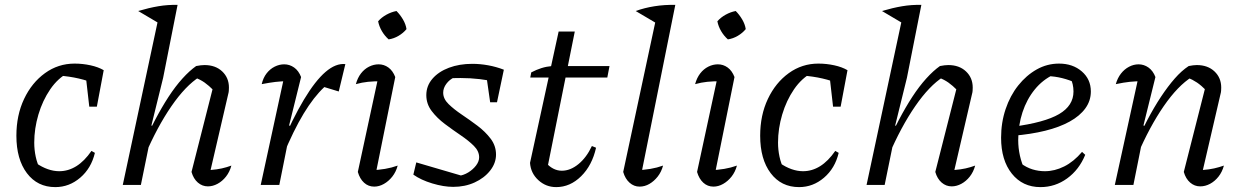

<svg xmlns="http://www.w3.org/2000/svg" viewBox="-20 -756 5084 785"><path d="M206 9Q133 9 90 -48Q47 -105 47 -201Q47 -285 78.5 -351.5Q110 -418 164 -457Q218 -496 285 -496Q318 -496 350 -489Q382 -482 404 -469L376 -411Q306 -441 220 -447L261 -460Q217 -437 185.5 -391Q154 -345 137 -287.5Q120 -230 120 -173Q120 -144 126 -115.5Q132 -87 145 -63L128 -89Q151 -73 175 -64.5Q199 -56 222 -56Q259 -56 292 -76.5Q325 -97 354 -139L368 -131Q353 -68 308 -29.5Q263 9 206 9ZM345 -320 328 -469H404L376 -320Z M572 -119 560 -151Q586 -212 613.5 -264.5Q641 -317 669 -360Q697 -403 726 -435Q755 -467 782 -486Q792 -488 800.5 -489Q809 -490 816 -490Q861 -490 888.5 -464Q916 -438 916 -398Q916 -391 915.5 -384.5Q915 -378 913 -371L841 -61Q867 -63 887 -67.5Q907 -72 926 -79Q919 -53 904 -34Q889 -15 869.5 -4.5Q850 6 830 6Q807 6 789 -9.5Q771 -25 763 -53L853 -407L855 -385Q833 -407 816.5 -418.5Q800 -430 776 -440L796 -442Q739 -406 681 -322Q623 -238 572 -119ZM482 0 635 -716 706 -736 647 -438 599 -243 605 -240 556 0ZM633 -659 545 -711Q589 -724 627.5 -730.5Q666 -737 706 -736Z M1046 0 1146 -461 1158 -424Q1130 -424 1105.5 -421Q1081 -418 1050 -412Q1056 -438 1070 -456Q1084 -474 1103 -483.5Q1122 -493 1142 -493Q1164 -493 1182.5 -480Q1201 -467 1211 -441L1162 -243L1170 -240L1122 0ZM1137 -119 1125 -151Q1176 -271 1222.5 -348.5Q1269 -426 1311 -462Q1353 -498 1392 -494L1365 -382L1306 -400Q1263 -360 1221.5 -291.5Q1180 -223 1137 -119Z M1512 -25 1497 -60Q1527 -61 1554 -65.5Q1581 -70 1606 -79Q1599 -53 1584 -34Q1569 -15 1549.5 -4Q1530 7 1510 7Q1486 7 1468.5 -9Q1451 -25 1443 -53L1531 -461L1544 -424Q1509 -424 1484.5 -421.5Q1460 -419 1435 -412Q1442 -438 1456 -456Q1470 -474 1489 -483.5Q1508 -493 1528 -493Q1550 -493 1568 -480Q1586 -467 1596 -441ZM1601 -711Q1616 -696 1627.5 -676.5Q1639 -657 1642 -637Q1629 -621 1609.5 -609.5Q1590 -598 1569 -595Q1553 -609 1541.5 -628.5Q1530 -648 1526 -669Q1540 -685 1560 -696Q1580 -707 1601 -711Z M1670 -42 1682 -92 1880 -34 1851 -36Q1875 -39 1894.5 -51Q1914 -63 1926.5 -79.5Q1939 -96 1939 -113Q1939 -138 1917.5 -159.5Q1896 -181 1863.5 -203Q1831 -225 1799 -249Q1767 -273 1745 -302Q1723 -331 1723 -367Q1723 -405 1748 -434Q1773 -463 1815.5 -479Q1858 -495 1911 -495Q1943 -495 1976 -489Q2009 -483 2040 -471L2018 -419Q1980 -428 1941.5 -432.5Q1903 -437 1863 -437Q1845 -437 1827.5 -436.5Q1810 -436 1793 -433L1838 -440Q1818 -431 1805 -413.5Q1792 -396 1792 -377Q1792 -352 1814 -330.5Q1836 -309 1868 -287.5Q1900 -266 1932 -242Q1964 -218 1986 -189Q2008 -160 2008 -124Q2008 -89 1984 -58.5Q1960 -28 1920.5 -10Q1881 8 1833 8Q1794 8 1747.5 -6Q1701 -20 1670 -42ZM1984 -338 1965 -471H2040L2012 -338Z M2254 9Q2212 9 2181 -19.5Q2150 -48 2147 -90L2264 -627H2330L2215 -54L2210 -93Q2240 -58 2277 -58Q2312 -58 2345 -85Q2378 -112 2400 -159L2417 -152Q2401 -80 2356 -35.5Q2311 9 2254 9ZM2148 -439 2152 -460Q2173 -471 2193.5 -477.5Q2214 -484 2237 -486H2472L2463 -439Z M2667 -659 2579 -711Q2615 -724 2656 -730.5Q2697 -737 2741 -736ZM2598 -25 2582 -60Q2612 -61 2639 -65.5Q2666 -70 2691 -79Q2684 -53 2669 -34Q2654 -15 2635 -4Q2616 7 2595 7Q2572 7 2554 -9Q2536 -25 2528 -53L2670 -716L2741 -736Z M2899 -25 2884 -60Q2914 -61 2941 -65.5Q2968 -70 2993 -79Q2986 -53 2971 -34Q2956 -15 2936.5 -4Q2917 7 2897 7Q2873 7 2855.5 -9Q2838 -25 2830 -53L2918 -461L2931 -424Q2896 -424 2871.5 -421.5Q2847 -419 2822 -412Q2829 -438 2843 -456Q2857 -474 2876 -483.5Q2895 -493 2915 -493Q2937 -493 2955 -480Q2973 -467 2983 -441ZM2988 -711Q3003 -696 3014.5 -676.5Q3026 -657 3029 -637Q3016 -621 2996.5 -609.5Q2977 -598 2956 -595Q2940 -609 2928.5 -628.5Q2917 -648 2913 -669Q2927 -685 2947 -696Q2967 -707 2988 -711Z M3247 9Q3174 9 3131 -48Q3088 -105 3088 -201Q3088 -285 3119.5 -351.5Q3151 -418 3205 -457Q3259 -496 3326 -496Q3359 -496 3391 -489Q3423 -482 3445 -469L3417 -411Q3347 -441 3261 -447L3302 -460Q3258 -437 3226.5 -391Q3195 -345 3178 -287.5Q3161 -230 3161 -173Q3161 -144 3167 -115.5Q3173 -87 3186 -63L3169 -89Q3192 -73 3216 -64.5Q3240 -56 3263 -56Q3300 -56 3333 -76.5Q3366 -97 3395 -139L3409 -131Q3394 -68 3349 -29.5Q3304 9 3247 9ZM3386 -320 3369 -469H3445L3417 -320Z M3613 -119 3601 -151Q3627 -212 3654.5 -264.5Q3682 -317 3710 -360Q3738 -403 3767 -435Q3796 -467 3823 -486Q3833 -488 3841.5 -489Q3850 -490 3857 -490Q3902 -490 3929.5 -464Q3957 -438 3957 -398Q3957 -391 3956.5 -384.5Q3956 -378 3954 -371L3882 -61Q3908 -63 3928 -67.5Q3948 -72 3967 -79Q3960 -53 3945 -34Q3930 -15 3910.5 -4.5Q3891 6 3871 6Q3848 6 3830 -9.5Q3812 -25 3804 -53L3894 -407L3896 -385Q3874 -407 3857.5 -418.5Q3841 -430 3817 -440L3837 -442Q3780 -406 3722 -322Q3664 -238 3613 -119ZM3523 0 3676 -716 3747 -736 3688 -438 3640 -243 3646 -240 3597 0ZM3674 -659 3586 -711Q3630 -724 3668.5 -730.5Q3707 -737 3747 -736Z M4234 9Q4161 9 4117 -46Q4073 -101 4073 -193Q4073 -255 4091.5 -310Q4110 -365 4143 -406.5Q4176 -448 4218.5 -472Q4261 -496 4310 -496Q4366 -496 4403 -464Q4440 -432 4440 -382Q4440 -344 4417.5 -313Q4395 -282 4353.5 -259Q4312 -236 4253.5 -221.5Q4195 -207 4122 -201V-238Q4251 -255 4310 -289.5Q4369 -324 4369 -382Q4369 -412 4356 -439L4381 -416Q4353 -429 4323 -436.5Q4293 -444 4261 -445L4288 -451Q4243 -430 4210.5 -390Q4178 -350 4160.5 -297Q4143 -244 4143 -183Q4143 -151 4150 -119.5Q4157 -88 4171 -59L4154 -88Q4177 -71 4201.5 -63.5Q4226 -56 4252 -56Q4292 -56 4331 -75.5Q4370 -95 4404 -135L4417 -123Q4392 -62 4343 -26.5Q4294 9 4234 9Z M4820 -53 4910 -407 4913 -385Q4891 -407 4874 -418.5Q4857 -430 4833 -440L4854 -442Q4796 -406 4738 -322Q4680 -238 4629 -119L4618 -151Q4643 -212 4670.5 -264.5Q4698 -317 4726.5 -360Q4755 -403 4783 -435Q4811 -467 4840 -486Q4850 -488 4858 -489Q4866 -490 4873 -490Q4918 -490 4945.5 -464Q4973 -438 4973 -398Q4973 -391 4972.5 -384.5Q4972 -378 4970 -371L4898 -61Q4924 -63 4944 -67.5Q4964 -72 4984 -79Q4977 -53 4962 -34Q4947 -15 4927.5 -4.5Q4908 6 4887 6Q4864 6 4846 -9.5Q4828 -25 4820 -53ZM4538 0 4639 -461 4651 -424Q4624 -424 4599.5 -421.5Q4575 -419 4542 -412Q4549 -437 4563 -455Q4577 -473 4596 -483Q4615 -493 4635 -493Q4657 -493 4675.5 -480Q4694 -467 4704 -441L4655 -243L4662 -240L4614 0Z"/></svg>

Font: Piazzolla Thin
Style: Italic
Weight: 400
Italic angle: -11.3°
Version: Version 2.005